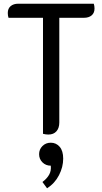

<svg xmlns="http://www.w3.org/2000/svg" viewBox="-20 -720 552 1036"><path d="M490 -674Q490 -650 474.5 -637Q459 -624 433 -624H300V-59Q300 -29 284.5 -11.5Q269 6 241 6Q227 6 212 2V-624H26Q22 -636 22 -650Q22 -674 37.5 -687Q53 -700 79 -700H486Q490 -688 490 -674ZM209 262Q234 243 245.5 222Q257 201 254 174Q227 174 209 156Q191 138 191 112Q191 86 209 68Q227 50 254 50Q283 50 302 72Q321 94 321 136Q321 181 298.5 225Q276 269 234 296Z"/></svg>

Font: Thasadith
Style: Bold
Weight: 700
Designer: Cadson Demak Co.,Ltd.
Foundry: Cadson Demak Co.,Ltd.
Version: Version 1.000; ttfautohint (v1.6)